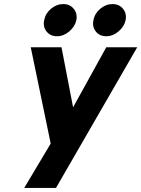

<svg xmlns="http://www.w3.org/2000/svg" viewBox="-20 -673 694 943"><path d="M229 32 131 -441H282L339 -146L502 -441H654L255 250H99ZM439 -574Q445 -607 472.5 -630Q500 -653 533 -653Q565 -653 584 -630Q603 -607 597 -574Q590 -542 562 -518.5Q534 -495 502 -495Q469 -495 450.5 -518.5Q432 -542 439 -574ZM197 -574Q203 -607 230.5 -630Q258 -653 291 -653Q323 -653 342 -630Q361 -607 355 -574Q348 -542 320 -518.5Q292 -495 260 -495Q227 -495 208.5 -518.5Q190 -542 197 -574Z"/></svg>

Font: Teachers[wght] Italic
Style: Regular
Weight: 400
Designer: Alfredo Marco Pradil & Chank Diesel
Version: Version 1.000;Glyphs 3.1.2 (3151)